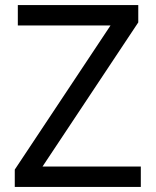

<svg xmlns="http://www.w3.org/2000/svg" viewBox="-20 -734 612 754"><path d="M533 0H38V-68L414 -634H50V-714H523V-646L147 -80H533Z"/></svg>

Font: Noto Sans Test
Style: Regular
Weight: 400
Version: Version 1.002; ttfautohint (v1.8.4.7-5d5b)